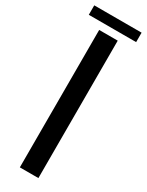

<svg xmlns="http://www.w3.org/2000/svg" viewBox="-270 -931 741 968"><g transform="rotate(30 101.0 -447.5)"><path d="M46.5 0V-800H154.5V0ZM-37 -895H238.5V-840H-37Z"/></g></svg>

Font: Big Shoulders Stencil Display Thin
Style: Bold
Weight: 700
Version: Version 2.001